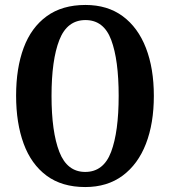

<svg xmlns="http://www.w3.org/2000/svg" viewBox="-20 -745 686 775"><path d="M324 10Q230 10 168 -36Q106 -82 75.5 -165Q45 -248 45 -359Q45 -470 75.5 -552Q106 -634 168.5 -679.5Q231 -725 325 -725Q414 -725 475.5 -679.5Q537 -634 569 -551.5Q601 -469 601 -358Q601 -247 569 -164.5Q537 -82 475 -36Q413 10 324 10ZM324 -51Q398 -51 428.5 -132Q459 -213 459 -358Q459 -503 429 -583.5Q399 -664 325 -664Q251 -664 219.5 -583.5Q188 -503 188 -358Q188 -213 219.5 -132Q251 -51 324 -51Z"/></svg>

Font: Noto Serif Thai ExtraCondensed
Style: Bold
Weight: 700
Width: 2
Designer: Monotype Design Team
Foundry: Monotype Imaging Inc.
Version: Version 2.002; ttfautohint (v1.8.4.7-5d5b)